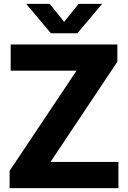

<svg xmlns="http://www.w3.org/2000/svg" viewBox="-20 -969 660 989"><path d="M29.5 0V-89L395 -636L397 -605H35V-740H584.5V-651L219.5 -104L217 -135H590V0ZM242.5 -797.5 115 -949H236L323 -841H298L385 -949H506L378.5 -797.5Z"/></svg>

Font: Encode Sans Condensed Thin
Style: Bold
Weight: 700
Version: Version 3.002